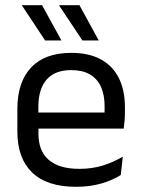

<svg xmlns="http://www.w3.org/2000/svg" viewBox="-20 -703 539 734"><path d="M271.1 11.1Q159.6 11.1 103 -43.4Q46.4 -97.8 46.4 -199.7V-286.6Q46.4 -389.4 99.1 -445.1Q151.7 -500.9 252.5 -500.9Q320.4 -500.9 366.1 -475.7Q411.7 -450.4 434.7 -403.9Q457.6 -357.4 457.6 -293V-274.8Q457.6 -259.1 456.4 -243Q455.2 -226.9 453 -211.4H378.7Q379.5 -235.6 379.7 -257.1Q379.9 -278.6 379.9 -296.4Q379.9 -341 365.6 -371.8Q351.4 -402.6 323.2 -418.8Q294.9 -435 252.5 -435Q189.4 -435 158 -398.5Q126.6 -362.1 126.6 -294.1V-247.4L127 -237.5V-190.8Q127 -160.4 136 -135.9Q145 -111.3 164.1 -93.8Q183.3 -76.2 213 -66.8Q242.8 -57.5 284.2 -57.5Q331.3 -57.5 372.3 -70Q413.3 -82.6 449.4 -104.2L441.8 -34Q409.6 -13.5 366.4 -1.2Q323.3 11.1 271.1 11.1ZM89.1 -211.4V-272.7H435.9V-211.4ZM140.8 -683.1 214.6 -548.8V-548.4H152.4L63.7 -682.4V-683.1ZM283.8 -683.1 357.2 -548.8V-548.4H295L206.6 -681.2V-683.1Z"/></svg>

Font: Anek Latin Medium
Style: Regular
Weight: 500
Designer: Yesha Goshar
Foundry: Ek Type
Version: Version 1.003